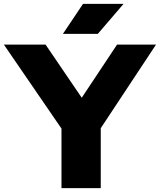

<svg xmlns="http://www.w3.org/2000/svg" viewBox="-46 -970 824 990"><path d="M271 0V-307L-26 -740H189L375.5 -466L557.5 -740H758.5L473.5 -309V0ZM278.5 -795.5 382 -950H591L458.5 -795.5Z"/></svg>

Font: Encode Sans Expanded ExtraBold
Style: Regular
Weight: 800
Width: 7
Designer: Multiple Designers
Foundry: Impallari Type
Version: Version 3.000; ttfautohint (v1.8.3) -l 8 -r 50 -G 200 -x 14 